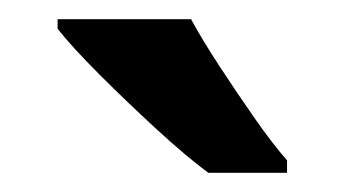

<svg xmlns="http://www.w3.org/2000/svg" viewBox="-20 -786 359 200"><path d="M179 -766Q191 -744 209 -716.5Q227 -689 245.5 -662.5Q264 -636 279 -619V-606H197Q174 -623 143 -651.5Q112 -680 83.5 -708.5Q55 -737 40 -756V-766Z"/></svg>

Font: Noto Sans Lao SemiCondensed SemiBold
Style: Regular
Weight: 600
Width: 4
Designer: Monotype Design Team
Foundry: Monotype Imaging Inc.
Version: Version 2.003; ttfautohint (v1.8.4.7-5d5b)